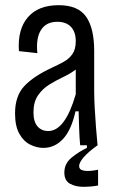

<svg xmlns="http://www.w3.org/2000/svg" viewBox="-20 -560 447 740"><path d="M147 10Q122 10 96.5 -2.5Q71 -15 54.5 -44.5Q38 -74 38 -123Q38 -190 73.5 -228Q109 -266 180 -299Q204 -310 225 -321.5Q246 -333 259 -351.5Q272 -370 272 -401Q272 -437 253.5 -456.5Q235 -476 201 -476Q158 -476 138 -444.5Q118 -413 124 -355L53 -363Q47 -446 87 -493Q127 -540 206 -540Q281 -540 312 -495.5Q343 -451 343 -364V-209Q343 -182 345 -144.5Q347 -107 350 -68.5Q353 -30 356 0H289Q286 -31 285 -65.5Q284 -100 283 -131H271Q255 -59 223 -24.5Q191 10 147 10ZM166 -55Q231 -55 272 -197V-292Q251 -276 223.5 -263Q196 -250 170 -234Q144 -218 126.5 -192.5Q109 -167 109 -127Q109 -91 124.5 -73Q140 -55 166 -55ZM358 155Q331 160 301 160Q271 160 249.5 148Q228 136 228 105Q228 70 256.5 47Q285 24 315 10V-4H356V0Q322 24 303.5 45Q285 66 285 80Q285 93 298.5 96.5Q312 100 329 98.5Q346 97 358 94Z"/></svg>

Font: Bricolage Grotesque 12pt Condensed Light
Style: Regular
Weight: 300
Width: 3
Designer: Mathieu Triay
Foundry: Atelier Triay
Version: Version 1.001; ttfautohint (v1.8.4.7-5d5b);gftools[0.9.33.de